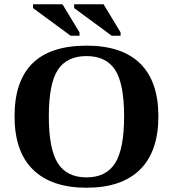

<svg xmlns="http://www.w3.org/2000/svg" viewBox="-20 -878 818 908"><path d="M210.9 -328.1Q210.9 -172.4 253.7 -105.7Q296.4 -39.1 389.2 -39.1Q481.4 -39.1 524.2 -106Q566.9 -172.9 566.9 -328.1Q566.9 -482.9 524.2 -547.9Q481.4 -612.8 389.2 -612.8Q296.4 -612.8 253.7 -547.9Q210.9 -482.9 210.9 -328.1ZM48.8 -328.1Q48.8 -662.1 389.2 -662.1Q557.1 -662.1 643.1 -577.4Q729 -492.7 729 -328.1Q729 -161.6 642.1 -75.9Q555.2 9.8 389.2 9.8Q223.6 9.8 136.2 -75.7Q48.8 -161.1 48.8 -328.1ZM314 -709 136.2 -839.8V-857.9H275.4L356 -724.6V-709ZM508.3 -709 330.6 -839.8V-857.9H469.7L550.3 -724.6V-709Z"/></svg>

Font: Liberation Serif
Style: Bold
Weight: 700
Designer: Steve Matteson
Foundry: Ascender Corporation
Version: Version 2.1.5